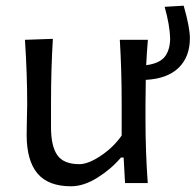

<svg xmlns="http://www.w3.org/2000/svg" viewBox="-20 -634 678 665"><path d="M484.9 -357.4Q483.9 -303.7 483.9 -271.5V-219.2Q483.9 -107.4 491.7 0H413.1L408.2 -88.4H398.9Q366.2 -49.3 318.1 -19Q270 11.2 226.1 11.2Q147 11.2 109.6 -33.4Q72.3 -78.1 72.3 -167Q72.3 -189.9 73.2 -223.4Q74.2 -256.8 74.2 -271.5Q74.2 -378.9 66.4 -496.1L163.1 -499.5Q156.7 -393.1 156.7 -279.8V-193.4Q156.7 -127.4 178.7 -96.4Q200.7 -65.4 254.9 -65.4Q285.6 -65.4 329.1 -94.5Q372.6 -123.5 401.4 -164.6V-279.8Q401.4 -390.1 395 -496.1H492.2Q488.3 -450.2 486.3 -408.2Q533.7 -414.6 551.5 -438.5Q569.3 -462.4 569.3 -502Q567.9 -546.9 550.3 -610.4L616.2 -614.3Q637.7 -539.1 637.7 -502Q637.7 -437 598.6 -399.2Q559.6 -361.3 484.9 -357.4Z"/></svg>

Font: Commissioner Flair
Style: Regular
Weight: 400
Designer: Kostas Bartsokas
Foundry: Kostas Bartsokas
Version: Version 1.000